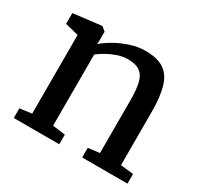

<svg xmlns="http://www.w3.org/2000/svg" viewBox="-125 -724 915 879"><g transform="rotate(30 332.5 -284.0)"><path d="M104 -59.5V-475.5L33 -493V-550L179 -567.5H182L203.5 -550V-508.5L202.5 -484Q224.5 -503.5 258.2 -522.8Q292 -542 331.8 -555Q371.5 -568 410.5 -568Q473.5 -568 509 -544.2Q544.5 -520.5 559.2 -470Q574 -419.5 574 -339.5V-58.5L642 -51V0H402.5V-51L463 -58.5V-339Q463 -393 454.8 -427.5Q446.5 -462 424.2 -478.2Q402 -494.5 360 -494.5Q334 -494.5 307 -485.5Q280 -476.5 256 -463Q232 -449.5 214.5 -436V-59.5L281.5 -51V0H41V-51Z"/></g></svg>

Font: Merriweather Medium
Style: Regular
Weight: 500
Version: Version 2.100